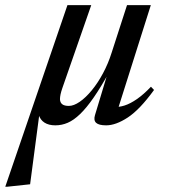

<svg xmlns="http://www.w3.org/2000/svg" viewBox="-86 -476 660 746"><path d="M348 -272 407.5 -456H500L368.5 -40.5L358.5 -61Q375.5 -59 397.8 -66Q420 -73 446 -91Q472 -109 500.5 -139L512.5 -126.5Q457 -50 410.5 -19.5Q364 11 326.5 11Q298 11 287.5 1.2Q277 -8.5 283 -28.5L336 -204L341.5 -201.5Q307 -139 278.5 -97.8Q250 -56.5 225.2 -32.8Q200.5 -9 177.2 1Q154 11 129 11Q103.5 11 87 0.5Q70.5 -10 64.2 -30.5Q58 -51 62.5 -81L74.5 -90L31 240L-57.5 249.5H-65.5L176 -456H268.5L156.5 -134.5Q151.5 -120 149.2 -109.2Q147 -98.5 147 -90.5Q147.5 -77.5 155.8 -71Q164 -64.5 181.5 -64.5Q200.5 -64.5 223.8 -80.5Q247 -96.5 270.5 -125Q294 -153.5 314.2 -191.2Q334.5 -229 348 -272Z"/></svg>

Font: Newsreader 36pt Medium
Style: Italic
Weight: 500
Italic angle: -17°
Designer: Hugues Gentile
Foundry: Production Type
Version: Version 1.003